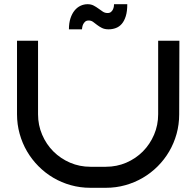

<svg xmlns="http://www.w3.org/2000/svg" viewBox="-20 -894 934 914"><path d="M834 -700.2 833 -350.1Q833 -301.3 820.6 -256.6Q808.1 -211.9 785.4 -173.1Q762.7 -134.3 730.7 -102.3Q698.7 -70.3 659.9 -47.6Q621.1 -24.9 576.7 -12.5Q532.2 0 483.9 0H410.2Q361.8 0 317.1 -12.5Q272.5 -24.9 233.6 -47.9Q194.8 -70.8 163.1 -102.8Q131.3 -134.8 108.6 -173.6Q85.9 -212.4 73.5 -257.1Q61 -301.8 61 -350.1V-700.2H161.1V-350.1Q161.1 -298.3 180.7 -252.7Q200.2 -207 234.1 -173.1Q268.1 -139.2 313.5 -119.6Q358.9 -100.1 410.2 -100.1H483.9Q535.6 -100.1 581.1 -119.6Q626.5 -139.2 660.2 -173.1Q693.8 -207 713.4 -252.7Q732.9 -298.3 732.9 -350.1V-700.2H833ZM585.9 -874Q585.9 -840.3 578.9 -817.4Q571.8 -794.4 559.8 -780.5Q547.9 -766.6 531.5 -760.5Q515.1 -754.4 497.1 -754.4Q478 -754.4 465.1 -761Q452.1 -767.6 442.1 -775.4Q432.1 -783.2 423.1 -789.8Q414.1 -796.4 402.3 -796.4Q391.6 -796.4 385.5 -791Q379.4 -785.6 376 -778.6Q372.6 -771.5 371.6 -764.6Q370.6 -757.8 370.1 -754.4H308.1Q308.1 -784.2 315.4 -806.6Q322.8 -829.1 335 -844Q347.2 -858.9 363.3 -866.5Q379.4 -874 397 -874Q413.6 -874 426 -867.4Q438.5 -860.8 449 -853Q459.5 -845.2 469.5 -838.6Q479.5 -832 492.2 -832Q502.4 -832 508.5 -837.2Q514.6 -842.3 517.8 -849.4Q521 -856.4 522 -863.3Q522.9 -870.1 522.9 -874Z"/></svg>

Font: Bruno Ace SC
Style: Regular
Weight: 400
Designer: Astigmatic (AOETI)
Foundry: Astigmatic (AOETI)
Version: Version 1.000